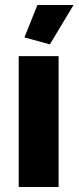

<svg xmlns="http://www.w3.org/2000/svg" viewBox="-20 -750 315 770"><path d="M275 -730H130L78 -600L180 -572ZM215 0V-525H55V0Z"/></svg>

Font: Raleway
Style: ExtraBold
Weight: 800
Designer: Matt McInerney, Pablo Impallari, Rodrigo Fuenzalida
Foundry: Matt McInerney, Pablo Impallari, Rodrigo Fuenzalida
Version: Version 3.000